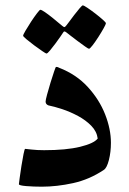

<svg xmlns="http://www.w3.org/2000/svg" viewBox="-20 -684 476 709"><path d="M389.6 -156.7Q389.6 -122.6 382.1 -93Q374.5 -63.5 363.3 -56.6Q310.1 -21 250 -7.8Q189.9 5.4 134.3 5.4Q104.5 5.4 77.1 3.2Q49.8 1 49.8 -3.9Q49.8 -5.9 52.5 -25.9Q55.2 -45.9 59.1 -71Q63 -96.2 66.9 -115.2Q70.8 -134.3 72.8 -134.3Q76.2 -134.3 96.4 -131.8Q116.7 -129.4 143.1 -129.4Q224.1 -129.4 275.4 -141.8Q326.7 -154.3 340.8 -172.4Q337.4 -198.7 317.1 -219.5Q296.9 -240.2 268.3 -255.6Q239.7 -271 210.2 -280.8Q180.7 -290.5 158.7 -294.9Q148.4 -298.8 148.4 -309.1Q148.4 -314.5 153.8 -334.7Q159.2 -355 166.5 -378.7Q173.8 -402.3 179.7 -419.7Q185.5 -437 187 -437Q193.8 -437 198.7 -433.6Q261.7 -409.2 304.2 -362.8Q346.7 -316.4 368.2 -261.7Q389.6 -207 389.6 -156.7ZM371.1 -598.1Q371.1 -594.7 362.8 -579.8Q354.5 -564.9 343.3 -547.4Q332 -529.8 322 -516.8Q312 -503.9 308.6 -503.9Q306.2 -503.9 293.7 -512.7Q281.2 -521.5 265.6 -533.2Q250 -544.9 238.3 -554Q226.6 -563 225.6 -564Q220.7 -567.9 217.8 -567.9Q215.3 -567.9 211.9 -562Q211.4 -561 203.6 -549.6Q195.8 -538.1 184.8 -523.4Q173.8 -508.8 164.6 -497.6Q155.3 -486.3 151.4 -486.3Q149.4 -486.3 136 -495.4Q122.6 -504.4 106.2 -516.6Q89.8 -528.8 77.6 -539.1Q65.4 -549.3 65.4 -552.2Q65.4 -555.7 74.2 -570.8Q83 -585.9 94.7 -603.8Q106.4 -621.6 116.5 -634.8Q126.5 -647.9 128.9 -647.9Q133.3 -647.9 146 -639.2Q158.7 -630.4 173.1 -618.9Q187.5 -607.4 198.2 -598.1Q209 -588.9 210 -588.4Q215.3 -584 217.3 -584Q220.7 -584 225.6 -590.8Q226.6 -591.8 234.9 -603Q243.2 -614.3 253.9 -628.4Q264.6 -642.6 273.9 -653.3Q283.2 -664.1 285.6 -664.1Q289.6 -664.1 303 -655Q316.4 -646 332.3 -633.8Q348.1 -621.6 359.6 -611.3Q371.1 -601.1 371.1 -598.1Z"/></svg>

Font: Scheherazade New
Style: Bold
Weight: 700
Designer: SIL International
Foundry: SIL International
Version: Version 4.000